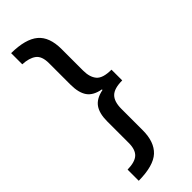

<svg xmlns="http://www.w3.org/2000/svg" viewBox="-286 -746 936 936"><g transform="rotate(-45 181.5 -278.0)"><path d="M37 85Q89 84 111 63.5Q133 43 133 -3V-152Q133 -206 154 -236Q175 -266 225 -276V-280Q175 -289 154 -319Q133 -349 133 -405V-553Q133 -602 107.5 -620.5Q82 -639 37 -641V-718Q135 -717 180 -679.5Q225 -642 225 -558V-410Q225 -364 246 -339.5Q267 -315 326 -315V-241Q271 -241 248 -218.5Q225 -196 225 -146V1Q225 82 182.5 121.5Q140 161 37 162Z"/></g></svg>

Font: Noto Sans Khmer UI ExtraCondensed Medium
Style: Regular
Weight: 500
Width: 2
Designer: Danh Hong and the Monotype Design Team
Foundry: Monotype Imaging Inc.
Version: Version 2.002; ttfautohint (v1.8.4.7-5d5b)